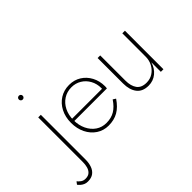

<svg xmlns="http://www.w3.org/2000/svg" viewBox="-258 -1053 1621 1621"><g transform="rotate(-45 553.0 -242.5)"><path d="M71 -682Q71 -673 77.5 -666Q84 -659 94 -659Q104 -659 110.5 -666Q117 -673 117 -682Q117 -692 110.5 -698.5Q104 -705 94 -705Q84 -705 77.5 -698.5Q71 -692 71 -682ZM-73 150 -91 174Q-82 185 -70 195.5Q-58 206 -42 213Q-26 220 -5 220Q37 220 62.5 200.5Q88 181 99.5 147.5Q111 114 111 76V-460H80V73Q80 102 73 128.5Q66 155 48 172Q30 189 -3 189Q-28 189 -45 176.5Q-62 164 -73 150Z M452 10Q518 10 567 -18Q616 -46 657 -107L632 -123Q596 -69 554 -44Q512 -19 455 -19Q402 -19 361.5 -46.5Q321 -74 297.5 -122.5Q274 -171 274 -233Q274 -294 298 -341.5Q322 -389 363.5 -415.5Q405 -442 458 -442Q507 -442 546.5 -418Q586 -394 609 -352Q632 -310 632 -258Q632 -250 630.5 -242.5Q629 -235 627 -230L641 -250H263V-223H663Q664 -229 664.5 -236Q665 -243 665 -248Q665 -311 638 -361.5Q611 -412 564.5 -441Q518 -470 458 -470Q396 -470 347.5 -439.5Q299 -409 271 -355Q243 -301 243 -231Q243 -162 270 -107.5Q297 -53 344.5 -21.5Q392 10 452 10Z M820 -159V-460H789V-156Q789 -80 823.5 -35Q858 10 929 10Q985 10 1026.5 -24Q1068 -58 1084 -114V0H1115V-460H1084V-180Q1084 -137 1064.5 -100.5Q1045 -64 1011.5 -42Q978 -20 935 -20Q874 -20 847 -57.5Q820 -95 820 -159Z"/></g></svg>

Font: Jost ExtraLight
Style: Regular
Weight: 250
Version: Version 3.710